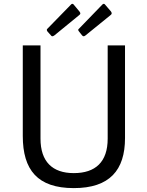

<svg xmlns="http://www.w3.org/2000/svg" viewBox="-20 -956 754 986"><path d="M358 -933C355 -937 349 -938 345 -933L223 -808C220 -806 219 -800 224 -794L241 -775C246 -768 250 -768 259 -774L385 -877C395 -884 394 -889 388 -897ZM519 -933C516 -937 511 -938 506 -933L385 -808C381 -806 380 -800 386 -794L401 -775C407 -768 411 -768 419 -774L546 -877C556 -884 555 -889 550 -897ZM622 -247V-723H533V-244C533 -124 470 -67 359 -67C249 -67 188 -126 188 -244V-723H97V-258C97 -83 173 10 359 10C543 10 622 -82 622 -247Z"/></svg>

Font: United Sans
Style: Regular
Weight: 400
Designer: Pablo Impallari, Rodrigo Fuenzalida (Modified by Dan O. Williams)
Version: Version 1.000;PS 001.000;hotconv 1.0.88;makeotf.lib2.5.64775